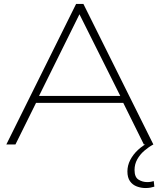

<svg xmlns="http://www.w3.org/2000/svg" viewBox="-20 -729 807 969"><path d="M12 0 364 -709H401L754 0H706L602 -210H162L58 0ZM177 -245H587L381 -657ZM714 220Q692 220 670.5 212Q649 204 636 185.5Q623 167 623 136Q623 106 637.5 78Q652 50 677 27Q702 4 733 -11L754 0Q730 13 708 32Q686 51 672.5 75.5Q659 100 659 129Q659 165 679 177.5Q699 190 723 190Q733 190 741 188.5Q749 187 756 185L759 213Q750 216 739 218Q728 220 714 220Z"/></svg>

Font: Georama Expanded ExtraLight
Style: Regular
Weight: 250
Width: 7
Designer: Jean-Baptiste Levee
Foundry: Production Type
Version: Version 1.001